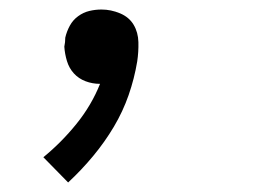

<svg xmlns="http://www.w3.org/2000/svg" viewBox="-20 -168 540 403"><path d="M123 215 71 162Q109 131 140.5 92Q172 53 190 8Q174 8 159.5 2.5Q145 -3 135 -14Q125 -25 120.5 -40Q116 -55 115 -70Q116 -75 116.5 -79.5Q117 -84 117 -89Q120 -102 126.5 -114Q133 -126 144 -134Q155 -142 167.5 -145Q180 -148 193 -148Q213 -148 232 -140Q251 -132 260.5 -116Q270 -100 270.5 -79.5Q271 -59 268 -39Q262 -3 250 31.5Q238 66 219 98Q200 130 175.5 159.5Q151 189 123 215Z"/></svg>

Font: Iosevka Aile Oblique
Style: Regular
Weight: 400
Italic angle: -9°
Designer: Belleve Invis
Foundry: Belleve Invis
Version: Version 31.1.0; ttfautohint (v1.8.4)